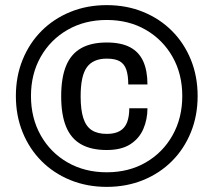

<svg xmlns="http://www.w3.org/2000/svg" viewBox="-20 -718 804 750"><path d="M397 12Q320 12 255 -14.5Q190 -41 142.5 -88.5Q95 -136 68.5 -201Q42 -266 42 -343Q42 -420 68.5 -485Q95 -550 142.5 -597.5Q190 -645 255 -671.5Q320 -698 397 -698Q474 -698 539 -671.5Q604 -645 651.5 -597.5Q699 -550 725.5 -485Q752 -420 752 -343Q752 -266 725.5 -201Q699 -136 651.5 -88.5Q604 -41 539 -14.5Q474 12 397 12ZM397 -132Q336 -132 296.5 -154.5Q257 -177 238 -223.5Q219 -270 219 -342Q219 -414 238 -460.5Q257 -507 296.5 -529.5Q336 -552 397 -552Q453 -552 488 -533.5Q523 -515 539.5 -478.5Q556 -442 556 -388H481Q481 -423 473.5 -445.5Q466 -468 448 -478.5Q430 -489 397 -489Q344 -489 319.5 -455.5Q295 -422 295 -342V-341Q295 -289 305.5 -256.5Q316 -224 338.5 -209.5Q361 -195 397 -195Q429 -195 448.5 -206.5Q468 -218 476.5 -240.5Q485 -263 485 -295H556Q556 -252 540 -214.5Q524 -177 489 -154.5Q454 -132 397 -132ZM397 -45Q483 -45 549.5 -83.5Q616 -122 654 -189.5Q692 -257 692 -343Q692 -429 654 -496Q616 -563 549.5 -601.5Q483 -640 397 -640Q311 -640 244 -601.5Q177 -563 139 -496Q101 -429 101 -343Q101 -257 139 -189.5Q177 -122 244 -83.5Q311 -45 397 -45Z"/></svg>

Font: Archivo SemiBold SemiBold
Style: Italic
Weight: 600
Italic angle: -10°
Version: Version 2.001